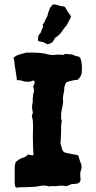

<svg xmlns="http://www.w3.org/2000/svg" viewBox="-20 -810 436 876"><path d="M304 -733 286 -698Q284 -692 277 -687L267 -673Q254 -651 231 -637Q229 -632 225.5 -627Q222 -622 220 -618Q215 -614 209 -612Q203 -610 198 -608Q193 -608 192 -610Q176 -620 159 -621Q155 -621 153 -627Q154 -632 154 -637Q154 -642 155 -645Q158 -653 162.5 -657Q167 -661 168 -668Q169 -673 172 -677.5Q175 -682 176 -687Q176 -689 175.5 -691Q175 -693 175 -696Q177 -701 180 -705Q183 -709 184 -713Q186 -718 188.5 -722.5Q191 -727 193 -731Q196 -735 197 -740Q198 -745 199 -749L205 -766Q207 -772 210 -776.5Q213 -781 217 -785Q221 -790 228 -790Q231 -789 235 -788.5Q239 -788 243 -787Q252 -783 260 -782Q264 -781 267 -781Q270 -781 274 -780Q276 -778 277 -777Q278 -776 279 -774Q289 -755 300 -742Q302 -740 302.5 -737.5Q303 -735 304 -733ZM353 -480Q353 -471 348 -463Q346 -459 342.5 -454.5Q339 -450 334 -446Q321 -445 307.5 -442Q294 -439 282 -434Q273 -417 273 -404Q274 -394 270 -384Q269 -376 267.5 -367Q266 -358 268 -350Q269 -344 267 -337Q266 -328 264 -319.5Q262 -311 260 -301Q259 -296 259 -290Q259 -284 259 -279Q257 -272 260 -265Q263 -258 261 -251Q259 -244 259 -236.5Q259 -229 259 -222Q258 -206 258 -191Q258 -176 256 -160Q256 -156 257 -152.5Q258 -149 259 -145Q262 -131 266 -123Q271 -114 284 -112Q293 -110 301.5 -108.5Q310 -107 319 -105Q323 -105 327 -104Q331 -103 335 -102Q338 -98 339 -94Q341 -88 342.5 -82.5Q344 -77 346 -72Q356 -53 350 -35Q346 -26 346 -16Q346 -6 347 3Q347 6 347.5 8.5Q348 11 347 13Q345 22 338 25Q336 26 333.5 27Q331 28 329 28Q323 29 317.5 29.5Q312 30 307 30Q301 32 295.5 34.5Q290 37 285 39H279Q269 37 259 37Q249 37 238 39Q231 40 223.5 39Q216 38 209 40Q208 41 206 40.5Q204 40 202 40Q193 37 183.5 36.5Q174 36 164 38Q148 42 131.5 42.5Q115 43 98 44Q88 44 78 44Q68 44 60 46Q53 48 49 39Q47 33 47 30V-45Q47 -51 48.5 -57.5Q50 -64 51 -70Q60 -78 69.5 -84Q79 -90 90 -92Q95 -94 99.5 -97.5Q104 -101 109 -105Q114 -104 120 -102.5Q126 -101 130 -101Q133 -104 133 -107Q131 -124 131 -141Q131 -158 130 -175Q130 -189 130 -203Q130 -217 131 -230Q131 -243 130 -256Q129 -269 125 -281Q128 -287 130 -298Q123 -321 129 -342Q130 -344 129.5 -347.5Q129 -351 129 -354Q130 -365 131 -375.5Q132 -386 136 -396L132 -413V-417Q137 -426 138 -432Q139 -437 136 -442H129Q120 -437 111 -437Q102 -437 92 -438Q84 -441 75 -443Q66 -445 57 -444Q56 -455 55 -463.5Q54 -472 52 -481Q51 -489 49.5 -497.5Q48 -506 47 -513Q46 -521 45.5 -530Q45 -539 41 -546Q55 -558 70.5 -562Q86 -566 100 -570Q114 -570 128.5 -570Q143 -570 158 -569Q168 -568 178 -566.5Q188 -565 198 -562Q210 -559 223 -559Q231 -560 239 -560.5Q247 -561 254 -561Q258 -560 261 -560Q264 -560 268 -559Q274 -564 281.5 -564Q289 -564 296 -562H305Q311 -561 316.5 -558.5Q322 -556 327 -554Q331 -553 336 -552.5Q341 -552 345 -547Q348 -544 348 -541Q353 -525 353.5 -509.5Q354 -494 353 -480Z"/></svg>

Font: Daruma Drop One
Style: Regular
Weight: 400
Designer: Maniackers Design
Version: Version 1.000